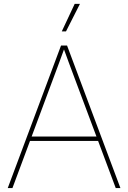

<svg xmlns="http://www.w3.org/2000/svg" viewBox="-20 -960 655 980"><path d="M19.5 0 291.5 -727.5H322.3L594.7 0H570.8L359.9 -563.5Q345.2 -602.5 330.8 -641.6Q316.4 -680.7 302.2 -719.7H311Q296.9 -680.7 282.5 -641.6Q268.1 -602.5 253.4 -563.5L43.5 0ZM127.4 -240.7V-263.2H487.3V-240.7ZM295.4 -799.8 361.3 -940.4H388.2L316.9 -799.8Z"/></svg>

Font: Inter 24pt Thin
Style: Regular
Weight: 250
Designer: Rasmus Andersson
Foundry: rsms
Version: Version 4.001;git-66647c0bb